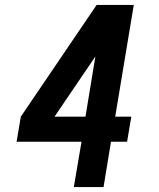

<svg xmlns="http://www.w3.org/2000/svg" viewBox="-20 -755 640 775"><path d="M278 0 309 -183H47L64 -284L370 -735H520L445 -284H510L493 -183H428L398 0ZM200 -284H325L365 -527Z"/></svg>

Font: Iosevka SS04 Extended Oblique
Style: Bold
Weight: 700
Width: 7
Italic angle: -9°
Monospace: yes
Designer: Belleve Invis
Foundry: Belleve Invis
Version: Version 19.0.0; ttfautohint (v1.8.4)